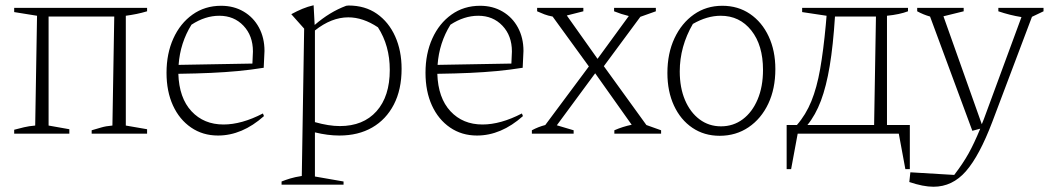

<svg xmlns="http://www.w3.org/2000/svg" viewBox="-20 -509 3993 731"><path d="M34 0V-15Q53 -20 71.5 -24.5Q90 -29 114 -31L121 -449L34 -463V-479H540V-466Q520 -460 500.5 -456Q481 -452 459 -449V-31L540 -17V0H329V-13Q347 -18 365 -23.5Q383 -29 408 -31L415 -446H165V-31L244 -17V0Z M810 7Q752 7 707.5 -23.5Q663 -54 638.5 -107.5Q614 -161 614 -232Q614 -305 640 -362.5Q666 -420 713 -453.5Q760 -487 822 -487Q870 -487 907.5 -465Q945 -443 966 -404Q987 -365 987 -315L984 -251Q934 -243 886 -238.5Q838 -234 783.5 -231.5Q729 -229 659 -228Q662 -136 709 -85.5Q756 -35 831 -35Q900 -35 981 -77L985 -67Q902 7 810 7ZM709 -415Q666 -346 660 -262L941 -267L943 -313Q943 -373 907 -411Q871 -449 815 -449Q761 -449 709 -415Z M1052 194V182Q1067 176 1085 170.5Q1103 165 1129 161L1138 -400L1089 -455Q1111 -467 1131.5 -475.5Q1152 -484 1174 -489L1178 -414Q1207 -439 1236.5 -457Q1266 -475 1298 -487Q1302 -488 1307 -488Q1370 -488 1415 -456.5Q1460 -425 1484.5 -370.5Q1509 -316 1509 -247Q1509 -168 1479.5 -111Q1450 -54 1397 -23.5Q1344 7 1272 7Q1228 7 1179 -5V163L1288 182V194ZM1306 -443Q1242 -443 1179 -393V-44Q1232 -29 1274 -29Q1363 -29 1413.5 -85.5Q1464 -142 1464 -243Q1464 -335 1419 -405Q1362 -443 1306 -443Z M1796 7Q1738 7 1693.5 -23.5Q1649 -54 1624.5 -107.5Q1600 -161 1600 -232Q1600 -305 1626 -362.5Q1652 -420 1699 -453.5Q1746 -487 1808 -487Q1856 -487 1893.5 -465Q1931 -443 1952 -404Q1973 -365 1973 -315L1970 -251Q1920 -243 1872 -238.5Q1824 -234 1769.5 -231.5Q1715 -229 1645 -228Q1648 -136 1695 -85.5Q1742 -35 1817 -35Q1886 -35 1967 -77L1971 -67Q1888 7 1796 7ZM1695 -415Q1652 -346 1646 -262L1927 -267L1929 -313Q1929 -373 1893 -411Q1857 -449 1801 -449Q1747 -449 1695 -415Z M2005 0V-13Q2029 -26 2056 -33L2222 -256L2084 -446Q2067 -449 2052.5 -454.5Q2038 -460 2025 -466V-479H2201V-466L2138 -450L2255 -285L2374 -448Q2345 -455 2318 -466V-479H2477V-466L2418 -445L2279 -257L2441 -33L2497 -13V0H2319V-13Q2351 -27 2385 -34L2246 -230L2100 -32L2164 -13V0Z M2720 8Q2661 8 2616 -22.5Q2571 -53 2546 -107Q2521 -161 2521 -231Q2521 -306 2548 -363.5Q2575 -421 2622 -454Q2669 -487 2730 -487Q2790 -487 2835.5 -456Q2881 -425 2906.5 -370.5Q2932 -316 2932 -246Q2932 -171 2905 -114Q2878 -57 2830 -24.5Q2782 8 2720 8ZM2725 -28Q2772 -28 2808 -55Q2844 -82 2864.5 -130.5Q2885 -179 2885 -243Q2885 -337 2840.5 -393Q2796 -449 2724 -449Q2672 -449 2618 -418Q2568 -332 2568 -237Q2568 -175 2588 -128Q2608 -81 2643.5 -54.5Q2679 -28 2725 -28Z M2975 135V-33H3014Q3048 -72 3069 -123.5Q3090 -175 3102.5 -246Q3115 -317 3124 -414L3127 -449L3034 -463V-479H3437V-466Q3406 -454 3357 -449V-33H3444V135H3427L3402 0H3017L2992 135ZM3159 -446Q3152 -336 3139 -258Q3126 -180 3105.5 -125.5Q3085 -71 3054 -33H3308L3315 -446Z M3442 184 3446 147 3613 157Q3646 114 3667.5 75.5Q3689 37 3712 -19L3682 -11L3521 -446Q3496 -453 3472 -466V-479H3649V-466L3572 -447L3718 -36Q3722 -45 3726 -56L3869 -444Q3825 -451 3781 -466V-479H3953V-466L3909 -445L3758 -45Q3709 84 3657.5 143Q3606 202 3534 202Q3495 202 3442 184Z"/></svg>

Font: Piazzolla ExtraLight
Style: Regular
Weight: 200
Designer: Juan Pablo del Peral
Foundry: Huerta Tipografica
Version: Version 1.330